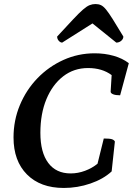

<svg xmlns="http://www.w3.org/2000/svg" viewBox="-20 -919 673 951"><path d="M296 12Q180 12 113.5 -55Q47 -122 47 -238Q47 -323 78.5 -398.5Q110 -474 165.5 -531.5Q221 -589 294 -622Q367 -655 449 -655Q499 -655 543 -642.5Q587 -630 618 -606L575 -447Q553 -447 540.5 -452Q528 -457 528 -465L533 -547Q486 -582 416 -582Q346 -582 293 -541Q240 -500 210 -428Q180 -356 180 -261Q180 -164 219 -112Q258 -60 330 -60Q366 -60 401 -73Q436 -86 463 -108L494 -233Q523 -233 534 -229.5Q545 -226 549 -218L533 -70Q492 -32 428 -10Q364 12 296 12ZM453 -899Q468 -899 480 -893.5Q492 -888 505.5 -871.5Q519 -855 539 -823Q559 -791 591 -738Q591 -726 580.5 -717Q570 -708 556 -708L438 -803L288 -708Q279 -708 271 -717Q263 -726 263 -738Q312 -791 342 -823Q372 -855 391 -871.5Q410 -888 424 -893.5Q438 -899 453 -899Z"/></svg>

Font: Petrona
Style: Bold Italic
Weight: 700
Italic angle: -9°
Designer: Ringo R. Seeber
Foundry: Ringo R. Seeber
Version: Version 2.001; ttfautohint (v1.8.3)